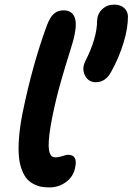

<svg xmlns="http://www.w3.org/2000/svg" viewBox="-20 -815 577 836"><path d="M397 -457Q364.7 -457 350.1 -486.3Q335.4 -515.6 351.1 -547.9Q402.8 -649.4 402.8 -725.1Q404.3 -755.4 425.3 -775.1Q446.3 -794.9 477.1 -794.9Q504.4 -794.9 520.3 -780.5Q536.1 -766.1 537.1 -745.1Q537.6 -692.9 517.6 -627.7Q497.6 -562.5 464.8 -503.9Q440.9 -457 397 -457ZM195.8 1Q176.8 1 160.9 -1.7Q145 -4.4 127.4 -13.2Q109.9 -22 97.4 -36.1Q85 -50.3 75.2 -75.4Q65.4 -100.6 62.3 -134.3Q59.1 -168 63 -217.3Q66.9 -266.6 79.1 -327.1Q122.1 -536.1 184.1 -704.1Q197.3 -739.7 214.4 -754.9Q231.4 -770 256.8 -770Q289.6 -770 302.7 -744.6Q315.9 -719.2 305.2 -666Q299.3 -636.2 282.7 -584.7Q266.1 -533.2 245.4 -460.9Q224.6 -388.7 208 -307.1Q199.2 -263.2 195.3 -231Q191.4 -198.7 191.9 -179.4Q192.4 -160.2 196.5 -148.9Q200.7 -137.7 206.5 -133.8Q212.4 -129.9 221.2 -129.9Q235.8 -129.9 252.4 -135.5Q269 -141.1 275.9 -141.1Q319.8 -141.1 307.1 -85Q299.8 -46.4 267.8 -22.7Q235.8 1 195.8 1Z"/></svg>

Font: Shantell Sans Bouncy
Style: Italic
Weight: 600
Italic angle: -11.31°
Designer: Stephen Nixon, Anya Danilova, Shantell Martin
Foundry: Arrow Type
Version: Version 1.006;[9816181b4]